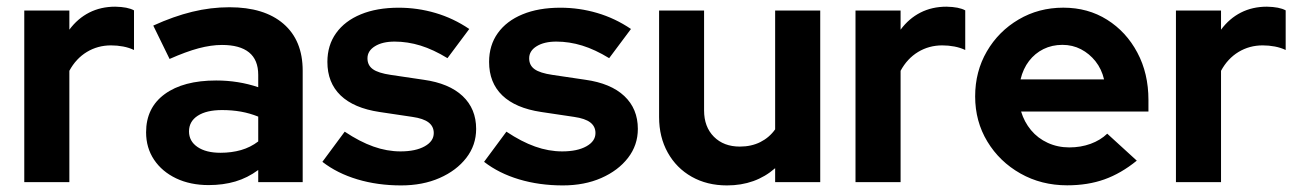

<svg xmlns="http://www.w3.org/2000/svg" viewBox="-20 -553 3945 583"><path d="M53.7 0V-521H190.6V-462.9Q215.8 -496.9 250.9 -514.8Q286.1 -532.7 329.9 -532.7Q368.1 -532 386.9 -521.5V-401.2Q371.8 -408.4 353.8 -411.8Q335.8 -415.2 317.1 -415.2Q276.8 -415.2 243.7 -395.2Q210.6 -375.1 190.6 -338V0Z M613.6 9Q557.9 9 514.9 -11.4Q472 -31.9 447.8 -68Q423.6 -104.2 423.6 -151.3Q423.6 -225.9 480.1 -267.2Q536.6 -308.6 636.4 -308.6Q703.8 -308.6 764.1 -288.2V-325.6Q764.1 -371.3 736.2 -393.9Q708.3 -416.5 654 -416.5Q621.3 -416.5 583.1 -406.4Q544.9 -396.2 494.9 -374L445.4 -475.3Q507.3 -503.5 563.6 -517.2Q620 -531 676.8 -531Q782.5 -531 840.8 -480.7Q899.1 -430.3 899.1 -338.4V0H764.1V-36.8Q731.6 -12.8 694.6 -1.9Q657.7 9 613.6 9ZM553.9 -154Q553.9 -124.2 579.8 -106.6Q605.6 -89.1 649.5 -89.1Q683 -89.1 711.8 -97.3Q740.6 -105.6 764.1 -123.5V-198.9Q738.8 -209.1 711.7 -214Q684.6 -218.8 654.2 -218.8Q607.1 -218.8 580.5 -201.6Q553.9 -184.4 553.9 -154Z M1197.8 10Q1126.5 10 1065.2 -8.4Q1003.9 -26.7 958.9 -61.6L1026.7 -153.2Q1072.5 -122.6 1113.8 -108Q1155 -93.3 1196.2 -93.3Q1241.9 -93.3 1269.5 -108.7Q1297.1 -124 1297.1 -149Q1297.1 -169.1 1281.4 -181.2Q1265.7 -193.3 1232 -198.1L1132.2 -213Q1054.3 -224.7 1014.2 -263.3Q974.1 -302 974.1 -365Q974.1 -415.6 1000.6 -452.5Q1027.1 -489.5 1075.7 -509.5Q1124.3 -529.6 1190.8 -529.6Q1247.9 -529.6 1302.3 -513.6Q1356.8 -497.6 1404.9 -465L1338.7 -376.4Q1296 -402.5 1256.9 -414.6Q1217.7 -426.7 1178.2 -426.7Q1141.2 -426.7 1118.5 -412.6Q1095.8 -398.6 1095.8 -375.9Q1095.8 -354.7 1112.1 -343Q1128.3 -331.2 1166.6 -325.6L1266.5 -310.8Q1343.6 -300 1384.7 -261.4Q1425.8 -222.7 1425.8 -161.6Q1425.8 -112.2 1395.9 -73.6Q1366.1 -35 1314.8 -12.5Q1263.6 10 1197.8 10Z M1688.8 10Q1617.5 10 1556.2 -8.4Q1494.9 -26.7 1449.9 -61.6L1517.7 -153.2Q1563.5 -122.6 1604.8 -108Q1646 -93.3 1687.2 -93.3Q1732.9 -93.3 1760.5 -108.7Q1788.1 -124 1788.1 -149Q1788.1 -169.1 1772.4 -181.2Q1756.7 -193.3 1723 -198.1L1623.2 -213Q1545.3 -224.7 1505.2 -263.3Q1465.1 -302 1465.1 -365Q1465.1 -415.6 1491.6 -452.5Q1518.1 -489.5 1566.7 -509.5Q1615.3 -529.6 1681.8 -529.6Q1738.9 -529.6 1793.3 -513.6Q1847.8 -497.6 1895.9 -465L1829.7 -376.4Q1787 -402.5 1747.9 -414.6Q1708.7 -426.7 1669.2 -426.7Q1632.2 -426.7 1609.5 -412.6Q1586.8 -398.6 1586.8 -375.9Q1586.8 -354.7 1603.1 -343Q1619.3 -331.2 1657.6 -325.6L1757.5 -310.8Q1834.6 -300 1875.7 -261.4Q1916.8 -222.7 1916.8 -161.6Q1916.8 -112.2 1886.9 -73.6Q1857.1 -35 1805.8 -12.5Q1754.6 10 1688.8 10Z M2187.4 10Q2126.9 10 2080.4 -16.3Q2033.8 -42.6 2007.6 -89.7Q1981.3 -136.8 1981.3 -197.6V-521H2117.9V-217.6Q2117.9 -167.8 2147.7 -137.8Q2177.5 -107.9 2226.5 -107.9Q2261.4 -107.9 2288.7 -121.6Q2316 -135.3 2333.7 -160.2V-521H2470.6V0H2333.7V-42.3Q2274 10 2187.4 10Z M2577.7 0V-521H2714.6V-462.9Q2739.8 -496.9 2774.9 -514.8Q2810.1 -532.7 2853.9 -532.7Q2892.1 -532 2910.9 -521.5V-401.2Q2895.8 -408.4 2877.8 -411.8Q2859.8 -415.2 2841.1 -415.2Q2800.8 -415.2 2767.7 -395.2Q2734.6 -375.1 2714.6 -338V0Z M3220.4 9.7Q3142 9.7 3078.5 -26.2Q3015 -62.1 2978 -123.3Q2941 -184.4 2941 -260.3Q2941 -335.9 2976.5 -396.9Q3012 -457.9 3073 -493.8Q3134 -529.7 3208.7 -529.7Q3283.6 -529.7 3341.7 -493.1Q3399.9 -456.5 3433.5 -393.3Q3467.2 -330.2 3467.2 -249.6V-214.4H3080.5Q3090.1 -182.6 3110.6 -157.9Q3131.1 -133.2 3161.3 -119.3Q3191.6 -105.4 3227 -105.4Q3261.7 -105.4 3291.6 -116.3Q3321.4 -127.2 3342.1 -147.1L3431.8 -65.2Q3384 -26.3 3333.5 -8.3Q3283 9.7 3220.4 9.7ZM3078.9 -312H3332.4Q3325 -343.4 3306.5 -366.8Q3288 -390.1 3262.3 -403.5Q3236.6 -416.8 3206 -416.8Q3174.5 -416.8 3148.5 -404Q3122.5 -391.1 3104.6 -367.8Q3086.6 -344.4 3078.9 -312Z M3550.7 0V-521H3687.6V-462.9Q3712.8 -496.9 3747.9 -514.8Q3783.1 -532.7 3826.9 -532.7Q3865.1 -532 3883.9 -521.5V-401.2Q3868.8 -408.4 3850.8 -411.8Q3832.8 -415.2 3814.1 -415.2Q3773.8 -415.2 3740.7 -395.2Q3707.6 -375.1 3687.6 -338V0Z"/></svg>

Font: Red Hat Display
Style: Regular
Weight: 300
Designer: Pentagram, MCKL
Foundry: Pentagram, MCKL
Version: Version 1.023